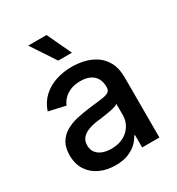

<svg xmlns="http://www.w3.org/2000/svg" viewBox="-182 -875 928 1004"><g transform="rotate(-30 281.5 -373.5)"><path d="M224.1 11.7Q171.9 11.7 130.4 -7.3Q88.9 -26.4 64.5 -63.2Q40 -100.1 40 -153.8Q40 -199.7 57.9 -229.2Q75.7 -258.8 105.7 -276.4Q135.7 -293.9 173.1 -302.5Q210.4 -311 249.5 -315.9Q297.9 -321.8 327.9 -325.4Q357.9 -329.1 372.1 -337.4Q386.2 -345.7 386.2 -365.2V-368.2Q386.2 -397.9 374.3 -418.9Q362.3 -439.9 339.1 -451.2Q315.9 -462.4 281.2 -462.4Q246.6 -462.4 220.9 -451.4Q195.3 -440.4 179.4 -423.3Q163.6 -406.2 156.2 -387.2L55.2 -410.2Q72.3 -459.5 106 -490Q139.6 -520.5 185.1 -535.2Q230.5 -549.8 280.3 -549.8Q314.9 -549.8 352.1 -541.5Q389.2 -533.2 421.1 -512.5Q453.1 -491.7 473.1 -455.1Q493.2 -418.5 493.2 -361.3V0H389.2V-74.7H384.3Q373.5 -53.2 352.8 -33.4Q332 -13.7 300.3 -1Q268.6 11.7 224.1 11.7ZM247.6 -74.2Q291.5 -74.2 322.5 -91.3Q353.5 -108.4 369.9 -136.5Q386.2 -164.6 386.2 -196.3V-265.1Q380.9 -259.8 365 -255.1Q349.1 -250.5 328.6 -246.8Q308.1 -243.2 288.3 -240.5Q268.6 -237.8 255.4 -236.3Q225.1 -232.4 200.2 -223.1Q175.3 -213.9 160.4 -197Q145.5 -180.2 145.5 -151.9Q145.5 -126.5 158.7 -109.1Q171.9 -91.8 194.8 -83Q217.8 -74.2 247.6 -74.2ZM236.3 -612.8 139.2 -759.3H250L318.8 -612.8Z"/></g></svg>

Font: Inter 16pt Medium
Style: Regular
Weight: 500
Version: Version 4.001;git-66647c0bb